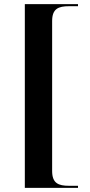

<svg xmlns="http://www.w3.org/2000/svg" viewBox="-20 -780 434 928"><path d="M100 128H357V118H314C262 118 232 106 232 46V-678C232 -738 262 -750 314 -750H357V-760H100Z"/></svg>

Font: Noto Serif Display SemiBold
Style: Regular
Weight: 600
Designer: Monotype Design Team
Foundry: Monotype Imaging Inc.
Version: Version 2.009